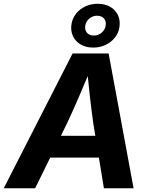

<svg xmlns="http://www.w3.org/2000/svg" viewBox="-47 -1016 802 1036"><path d="M-26.9 0 344.7 -727.5H539.1L673.8 0H513.7L456.1 -352.1Q446.8 -418.9 437.7 -498.3Q428.7 -577.6 419.4 -672.9H455.1Q415.5 -579.1 381.6 -499.8Q347.7 -420.4 315.4 -352.1L142.6 0ZM158.2 -165.5 177.7 -283.2H563L543.5 -165.5ZM456.1 -759.3Q416 -759.3 387.5 -776.4Q358.9 -793.5 345.9 -822.5Q333 -851.6 338.9 -887.2Q344.2 -918 363.8 -942.6Q383.3 -967.3 413.6 -981.4Q443.8 -995.6 480 -995.6Q520 -995.6 548.6 -978.8Q577.1 -961.9 590.1 -932.9Q603 -903.8 597.2 -868.2Q592.3 -836.9 572.3 -812.3Q552.2 -787.6 522.2 -773.4Q492.2 -759.3 456.1 -759.3ZM459 -824.2Q482.9 -824.2 501 -839.1Q519 -854 522.9 -877Q527.3 -900.4 514.4 -915.8Q501.5 -931.2 477.1 -931.2Q453.1 -931.2 435.1 -916Q417 -900.9 413.1 -877.9Q409.2 -854.5 422.1 -839.4Q435.1 -824.2 459 -824.2Z"/></svg>

Font: Inter 20pt
Style: Bold Italic
Weight: 700
Italic angle: -9.3988°
Version: Version 4.001;git-66647c0bb